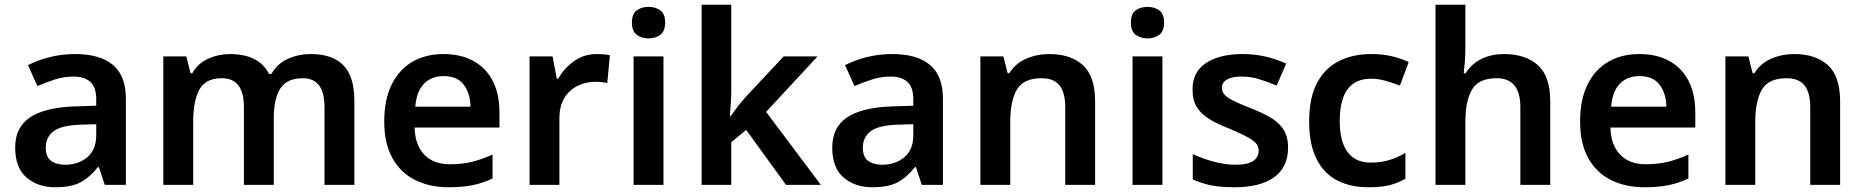

<svg xmlns="http://www.w3.org/2000/svg" viewBox="-20 -780 7860 810"><path d="M297 -552Q402 -552 456.5 -506Q511 -460 511 -364V0H422L397 -75H393Q358 -31 319 -10.5Q280 10 213 10Q140 10 92 -31Q44 -72 44 -158Q44 -242 105.5 -284Q167 -326 292 -331L386 -334V-361Q386 -412 361 -434.5Q336 -457 291 -457Q250 -457 212.5 -445Q175 -433 138 -417L98 -505Q138 -526 189.5 -539Q241 -552 297 -552ZM320 -254Q237 -251 205 -225.5Q173 -200 173 -157Q173 -118 195.5 -101.5Q218 -85 255 -85Q310 -85 348 -116.5Q386 -148 386 -210V-256Z M1290 -552Q1382 -552 1428.5 -505Q1475 -458 1475 -353V0H1349V-329Q1349 -450 1257 -450Q1191 -450 1163 -407Q1135 -364 1135 -282V0H1009V-329Q1009 -450 916 -450Q847 -450 821 -402Q795 -354 795 -265V0H669V-542H766L784 -471H791Q815 -513 858.5 -532.5Q902 -552 949 -552Q1010 -552 1051.5 -531.5Q1093 -511 1115 -468H1125Q1150 -512 1195 -532Q1240 -552 1290 -552Z M1851 -552Q1924 -552 1977 -523Q2030 -494 2058.5 -439Q2087 -384 2087 -306V-242H1729Q1731 -168 1770 -127.5Q1809 -87 1878 -87Q1930 -87 1972 -97.5Q2014 -108 2058 -128V-27Q2018 -8 1975 1Q1932 10 1872 10Q1793 10 1731.5 -20.5Q1670 -51 1635.5 -113Q1601 -175 1601 -267Q1601 -360 1632.5 -423.5Q1664 -487 1720 -519.5Q1776 -552 1851 -552ZM1851 -459Q1800 -459 1768.5 -426.5Q1737 -394 1732 -330H1965Q1964 -386 1936.5 -422.5Q1909 -459 1851 -459Z M2498 -552Q2511 -552 2526.5 -551Q2542 -550 2553 -547L2542 -430Q2532 -432 2518 -433.5Q2504 -435 2493 -435Q2453 -435 2418 -418.5Q2383 -402 2361.5 -367.5Q2340 -333 2340 -281V0H2214V-542H2311L2329 -448H2335Q2359 -491 2401 -521.5Q2443 -552 2498 -552Z M2779 -542V0H2653V-542ZM2716 -751Q2745 -751 2765.5 -736.5Q2786 -722 2786 -685Q2786 -648 2765.5 -633Q2745 -618 2716 -618Q2687 -618 2666.5 -633Q2646 -648 2646 -685Q2646 -722 2666.5 -736.5Q2687 -751 2716 -751Z M3065 -399Q3065 -373 3063 -344Q3061 -315 3059 -289H3062Q3070 -301 3081 -315.5Q3092 -330 3103.5 -344.5Q3115 -359 3126 -371L3286 -542H3429L3212 -308L3443 0H3296L3128 -232L3065 -180V0H2940V-760H3065Z M3744 -552Q3849 -552 3903.5 -506Q3958 -460 3958 -364V0H3869L3844 -75H3840Q3805 -31 3766 -10.5Q3727 10 3660 10Q3587 10 3539 -31Q3491 -72 3491 -158Q3491 -242 3552.5 -284Q3614 -326 3739 -331L3833 -334V-361Q3833 -412 3808 -434.5Q3783 -457 3738 -457Q3697 -457 3659.5 -445Q3622 -433 3585 -417L3545 -505Q3585 -526 3636.5 -539Q3688 -552 3744 -552ZM3767 -254Q3684 -251 3652 -225.5Q3620 -200 3620 -157Q3620 -118 3642.5 -101.5Q3665 -85 3702 -85Q3757 -85 3795 -116.5Q3833 -148 3833 -210V-256Z M4406 -552Q4497 -552 4548.5 -505Q4600 -458 4600 -353V0H4474V-328Q4474 -389 4450 -419.5Q4426 -450 4374 -450Q4298 -450 4270 -402Q4242 -354 4242 -265V0H4116V-542H4213L4231 -471H4238Q4264 -513 4309.5 -532.5Q4355 -552 4406 -552Z M4884 -542V0H4758V-542ZM4821 -751Q4850 -751 4870.5 -736.5Q4891 -722 4891 -685Q4891 -648 4870.5 -633Q4850 -618 4821 -618Q4792 -618 4771.5 -633Q4751 -648 4751 -685Q4751 -722 4771.5 -736.5Q4792 -751 4821 -751Z M5414 -157Q5414 -75 5355.5 -32.5Q5297 10 5188 10Q5131 10 5090.5 2Q5050 -6 5012 -23V-130Q5052 -111 5100.5 -98Q5149 -85 5192 -85Q5244 -85 5267 -101Q5290 -117 5290 -144Q5290 -160 5281 -172.5Q5272 -185 5245.5 -200Q5219 -215 5167 -237Q5115 -257 5080.5 -278.5Q5046 -300 5028.5 -329Q5011 -358 5011 -404Q5011 -477 5068.5 -514.5Q5126 -552 5222 -552Q5272 -552 5316.5 -542Q5361 -532 5406 -512L5366 -419Q5328 -435 5292 -446Q5256 -457 5218 -457Q5177 -457 5156 -444.5Q5135 -432 5135 -410Q5135 -393 5145.5 -381Q5156 -369 5182.5 -355.5Q5209 -342 5258 -323Q5306 -304 5341 -283.5Q5376 -263 5395 -233Q5414 -203 5414 -157Z M5754 10Q5676 10 5620 -19.5Q5564 -49 5533.5 -110.5Q5503 -172 5503 -268Q5503 -368 5536.5 -430.5Q5570 -493 5629 -522.5Q5688 -552 5764 -552Q5815 -552 5855 -542Q5895 -532 5923 -518L5886 -419Q5855 -431 5824 -439.5Q5793 -448 5764 -448Q5632 -448 5632 -269Q5632 -182 5665.5 -138Q5699 -94 5762 -94Q5807 -94 5842 -105Q5877 -116 5909 -135V-26Q5878 -8 5842.5 1Q5807 10 5754 10Z M6162 -579Q6162 -547 6159.5 -516.5Q6157 -486 6155 -471H6163Q6189 -512 6231 -532Q6273 -552 6324 -552Q6416 -552 6468 -505Q6520 -458 6520 -353V0H6394V-328Q6394 -450 6294 -450Q6218 -450 6190 -402Q6162 -354 6162 -265V0H6036V-760H6162Z M6896 -552Q6969 -552 7022 -523Q7075 -494 7103.5 -439Q7132 -384 7132 -306V-242H6774Q6776 -168 6815 -127.5Q6854 -87 6923 -87Q6975 -87 7017 -97.5Q7059 -108 7103 -128V-27Q7063 -8 7020 1Q6977 10 6917 10Q6838 10 6776.5 -20.5Q6715 -51 6680.5 -113Q6646 -175 6646 -267Q6646 -360 6677.5 -423.5Q6709 -487 6765 -519.5Q6821 -552 6896 -552ZM6896 -459Q6845 -459 6813.5 -426.5Q6782 -394 6777 -330H7010Q7009 -386 6981.5 -422.5Q6954 -459 6896 -459Z M7549 -552Q7640 -552 7691.5 -505Q7743 -458 7743 -353V0H7617V-328Q7617 -389 7593 -419.5Q7569 -450 7517 -450Q7441 -450 7413 -402Q7385 -354 7385 -265V0H7259V-542H7356L7374 -471H7381Q7407 -513 7452.5 -532.5Q7498 -552 7549 -552Z"/></svg>

Font: Noto Sans Hanifi Rohingya SemiBold
Style: Regular
Weight: 600
Version: Version 2.101